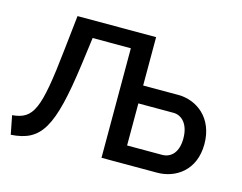

<svg xmlns="http://www.w3.org/2000/svg" viewBox="-79 -642 966 767"><g transform="rotate(15 404.0 -258.5)"><path d="M19 5C142 -3 183 -68 220 -340L235 -453H393V0H623C699 0 776 -50 776 -159C776 -268 700 -322 624 -322H479V-522H154L138 -376C111 -124 90 -80 4 -72ZM479 -74V-248H624C659 -248 689 -218 689 -159C689 -103 662 -74 623 -74Z"/></g></svg>

Font: Raleway Med
Style: Regular
Weight: 500
Designer: Matt McInerney, Pablo Impallari, Rodrigo Fuenzalida
Foundry: Matt McInerney, Pablo Impallari, Rodrigo Fuenzalida
Version: Version 3.00 July 28, 2015